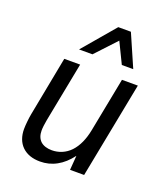

<svg xmlns="http://www.w3.org/2000/svg" viewBox="-147 -909 897 1026"><g transform="rotate(20 301.0 -396.0)"><path d="M191.9 -621.1H268.1L377.9 -738.8L435.1 -621.1H500L419.9 -804.7H348.1ZM199.7 13.2C232.9 13.2 263.7 5.9 293.9 -10.7C322.8 -26.4 349.1 -50.3 373 -82L366.7 0H446.8L553.2 -546.9H462.9L402.8 -237.8C392.6 -185.5 373 -140.6 343.8 -109.9C314.9 -79.6 277.3 -64.9 238.8 -64.9C212.4 -64.9 189.9 -71.8 174.8 -85.4C158.7 -100.1 151.9 -121.6 151.9 -145.5C151.9 -151.9 152.3 -162.1 153.8 -173.3C154.8 -180.7 157.7 -199.7 159.2 -208L225.1 -546.9H134.8L69.8 -208C66.9 -191.9 65.4 -181.6 63.5 -162.1C62 -147 61 -132.8 61 -121.1C61 -81.5 72.8 -46.9 98.1 -22.5C123 1.5 157.7 13.2 199.7 13.2Z"/></g></svg>

Font: Hack
Style: Oblique
Weight: 400
Italic angle: -12°
Monospace: yes
Designer: Christopher Simpkins
Foundry: Christopher Simpkins
Version: Version 2.010